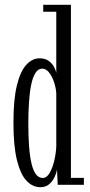

<svg xmlns="http://www.w3.org/2000/svg" viewBox="-20 -770 376 800"><path d="M148.5 10Q116 10 90.8 -16.5Q65.5 -43 50.8 -102Q36 -161 36 -259Q36 -356 50.5 -414.8Q65 -473.5 89.8 -500.2Q114.5 -527 144.5 -527Q168.5 -527 183 -516.2Q197.5 -505.5 205 -491.5Q212.5 -477.5 214.5 -466.5V-721H160V-750H275.5V-29H329.5V0H220.5L217.5 -64.5Q216 -51 208 -33.5Q200 -16 185.5 -3Q171 10 148.5 10ZM158 -28.5Q174.5 -28.5 186.5 -48.8Q198.5 -69 205.8 -99.2Q213 -129.5 214.5 -159V-382.5Q212.5 -407 204.2 -430.5Q196 -454 183.5 -469Q171 -484 156 -484Q139 -484 127.8 -466.2Q116.5 -448.5 110 -417Q103.5 -385.5 100.8 -344.5Q98 -303.5 98 -257Q98 -202 101.2 -159.5Q104.5 -117 111.5 -87.8Q118.5 -58.5 130 -43.5Q141.5 -28.5 158 -28.5Z"/></svg>

Font: Imbue 24pt Light
Style: Regular
Weight: 300
Designer: Tyler Finck
Foundry: Etcetera Type Company
Version: Version 1.102